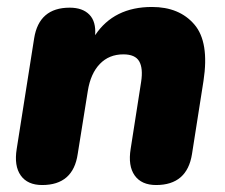

<svg xmlns="http://www.w3.org/2000/svg" viewBox="-20 -523 646 551"><path d="M101 8Q59 8 39.5 -19.5Q20 -47 28 -96L78 -413Q92 -501 180 -501Q217 -501 236.5 -481Q256 -461 253 -422Q307 -503 416 -503Q495 -503 538 -452.5Q581 -402 564 -291L531 -81Q517 8 428 8Q386 8 366.5 -19.5Q347 -47 355 -96L385 -288Q391 -327 379.5 -347Q368 -367 334 -367Q293 -367 266.5 -339.5Q240 -312 232 -262L203 -81Q190 8 101 8Z"/></svg>

Font: Nunito Black
Style: Italic
Weight: 900
Italic angle: -9°
Designer: Vernon Adams
Foundry: Vernon Adams
Version: Version 3.601; ttfautohint (v1.8.2.53-6de2)